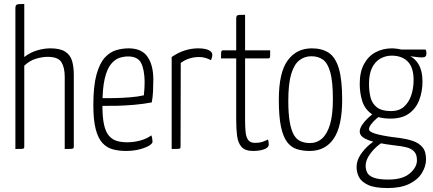

<svg xmlns="http://www.w3.org/2000/svg" viewBox="-20 -755 2196 973"><path d="M58 0V-712Q58 -724 61.5 -728.5Q65 -733 75 -734Q85 -735 103 -735V-466Q134 -490 169 -500Q204 -510 235 -510Q284 -510 310 -493.5Q336 -477 345 -447Q354 -417 354 -375V-12Q354 -6 351.5 -3.5Q349 -1 339.5 -0.5Q330 0 308 0V-367Q308 -412 291.5 -439.5Q275 -467 221 -467Q195 -467 162.5 -457.5Q130 -448 103 -422V-12Q103 -6 101 -3.5Q99 -1 90 -0.5Q81 0 58 0Z M618 10Q583 10 552.5 2Q522 -6 499.5 -30Q477 -54 465 -100.5Q453 -147 453 -222Q453 -319 469 -377Q485 -435 511.5 -463.5Q538 -492 569.5 -501Q601 -510 632 -510Q698 -510 727.5 -467.5Q757 -425 757 -352Q757 -322 755.5 -291.5Q754 -261 749 -236Q707 -228 661 -224Q615 -220 574.5 -219Q534 -218 508.5 -218.5Q483 -219 483 -219V-258Q483 -258 507 -257.5Q531 -257 566.5 -258Q602 -259 640.5 -262Q679 -265 709 -272Q711 -291 712 -308Q713 -325 713 -341Q712 -403 695 -436Q678 -469 629 -469Q607 -469 584.5 -461.5Q562 -454 542 -429.5Q522 -405 510.5 -355.5Q499 -306 499 -221Q499 -159 507.5 -122Q516 -85 533 -66Q550 -47 573 -40.5Q596 -34 624 -34Q659 -34 691.5 -43Q724 -52 747 -69Q750 -61 751.5 -52Q753 -43 753 -37Q753 -27 734 -16Q715 -5 684.5 2.5Q654 10 618 10Z M850 0V-466Q883 -489 917 -499.5Q951 -510 983 -510Q1019 -510 1037.5 -501Q1056 -492 1056 -478Q1056 -472 1054 -464Q1052 -456 1049 -450Q1038 -456 1023 -461Q1008 -466 989 -466Q963 -466 939.5 -458.5Q916 -451 896 -436L895 -12Q895 -6 893 -3.5Q891 -1 881.5 -0.5Q872 0 850 0Z M1263 10Q1222 10 1204 -10.5Q1186 -31 1181.5 -66.5Q1177 -102 1177 -148V-459H1100Q1100 -478 1100.5 -486.5Q1101 -495 1103.5 -497.5Q1106 -500 1111 -500H1177V-660Q1177 -671 1180.5 -675Q1184 -679 1193.5 -679.5Q1203 -680 1222 -680V-500H1349Q1349 -482 1349 -473Q1349 -464 1346.5 -461.5Q1344 -459 1339 -459H1222V-146Q1222 -114 1224.5 -87.5Q1227 -61 1237.5 -46Q1248 -31 1272 -31Q1294 -31 1308 -35.5Q1322 -40 1338 -48Q1340 -42 1341 -36.5Q1342 -31 1342 -23Q1342 -12 1330.5 -4.5Q1319 3 1301 6.5Q1283 10 1263 10Z M1549 10Q1514 10 1485 1Q1456 -8 1435.5 -34.5Q1415 -61 1404 -112.5Q1393 -164 1393 -249Q1393 -388 1438 -449Q1483 -510 1560 -510Q1612 -510 1646 -487.5Q1680 -465 1697 -408.5Q1714 -352 1714 -250Q1714 -116 1671.5 -53Q1629 10 1549 10ZM1550 -30Q1586 -30 1612 -53Q1638 -76 1652.5 -124.5Q1667 -173 1667 -252Q1667 -341 1654 -388Q1641 -435 1617 -452.5Q1593 -470 1558 -470Q1523 -470 1496.5 -449Q1470 -428 1455.5 -379Q1441 -330 1441 -244Q1441 -178 1448.5 -136Q1456 -94 1469.5 -71Q1483 -48 1504 -39Q1525 -30 1550 -30Z M1945 198Q1879 198 1845 182Q1811 166 1799 142Q1787 118 1787 92Q1787 60 1806 30.5Q1825 1 1853 -22.5Q1881 -46 1908 -56L1932 -40Q1910 -31 1887 -10Q1864 11 1848.5 36Q1833 61 1833 85Q1833 104 1841 120Q1849 136 1874.5 145.5Q1900 155 1948 155Q2020 155 2056.5 124Q2093 93 2093 57Q2093 28 2079 13Q2065 -2 2039.5 -8.5Q2014 -15 1981 -18Q1931 -24 1890.5 -32.5Q1850 -41 1826.5 -54.5Q1803 -68 1803 -88Q1803 -104 1815 -122Q1827 -140 1845.5 -157.5Q1864 -175 1883 -187L1916 -174Q1903 -167 1887.5 -153.5Q1872 -140 1861 -125.5Q1850 -111 1850 -100Q1850 -85 1894.5 -74Q1939 -63 2005 -56Q2041 -51 2071.5 -41Q2102 -31 2120.5 -9.5Q2139 12 2139 52Q2139 88 2118 122Q2097 156 2054 177Q2011 198 1945 198ZM1959 -154Q1896 -154 1862 -178.5Q1828 -203 1815.5 -243.5Q1803 -284 1803 -330Q1803 -391 1825 -431Q1847 -471 1884 -490.5Q1921 -510 1967 -510Q1977 -510 1995 -507.5Q2013 -505 2027 -500L2038 -479Q2077 -467 2099 -432.5Q2121 -398 2121 -342Q2121 -291 2104.5 -248Q2088 -205 2052.5 -179.5Q2017 -154 1959 -154ZM1962 -192Q2002 -192 2027 -214Q2052 -236 2064 -272Q2076 -308 2076 -349Q2076 -413 2046.5 -443Q2017 -473 1965 -473Q1934 -473 1907.5 -458Q1881 -443 1865.5 -411.5Q1850 -380 1850 -330Q1850 -294 1857.5 -262.5Q1865 -231 1889.5 -211.5Q1914 -192 1962 -192ZM2120 -464Q2105 -464 2086.5 -466.5Q2068 -469 2050 -471.5Q2032 -474 2021 -476.5Q2010 -479 2010 -479L1985 -504H2136Q2138 -502 2139.5 -497Q2141 -492 2141 -484Q2141 -474 2136 -469Q2131 -464 2120 -464Z"/></svg>

Font: Yanone Kaffeesatz Light
Style: Regular
Weight: 300
Designer: Yanone (Cyrillic: Daniel Pouzeot, Huerta Tipografica, and Cyreal)
Foundry: Yanone
Version: Version 2.003